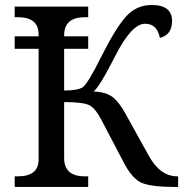

<svg xmlns="http://www.w3.org/2000/svg" viewBox="-20 -740 740 760"><path d="M612.8 -589.8Q602.1 -646 554.2 -646Q501 -646 436.3 -518.8Q371.6 -391.6 350.1 -377.9Q398.4 -376 424.6 -356.7Q450.7 -337.4 476.1 -291L569.8 -122.1Q614.3 -42 682.1 -42H685.1V0H670.9Q583.5 0 544.2 -14.9Q504.9 -29.8 471.2 -94.2L379.9 -268.1Q357.4 -311 333.5 -323.5Q309.6 -335.9 233.9 -335.9V-113.8Q233.9 -42 315.9 -42H329.1V0H38.1V-42H50.8Q132.8 -42 132.8 -108.9V-546.9H38.1V-596.2H132.8V-604Q132.8 -671.9 50.8 -671.9H38.1V-713.9H329.1V-671.9H315.9Q233.9 -671.9 233.9 -600.1V-596.2H329.1V-546.9H233.9V-381.8Q286.1 -381.8 306.2 -393.8Q326.2 -405.8 381.1 -515.9Q436 -626 477.5 -673.1Q519 -720.2 580.1 -720.2Q661.1 -720.2 661.1 -657.2Q661.1 -602.1 612.8 -589.8Z"/></svg>

Font: Droid Serif
Style: Regular
Weight: 400
Designer: Monotype Design team
Foundry: Monotype Imaging Inc.
Version: Version 1.03